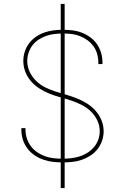

<svg xmlns="http://www.w3.org/2000/svg" viewBox="-20 -858 640 980"><path d="M299 -29Q274 -29 249 -32Q224 -35 200 -43.5Q176 -52 155 -66.5Q134 -81 119 -101.5Q104 -122 96.5 -146Q89 -170 89 -196Q89 -198 89 -200Q89 -202 89 -204H110Q110 -202 110 -200Q110 -198 110 -197Q110 -174 117 -152Q124 -130 137.5 -112Q151 -94 170 -81Q189 -68 210 -60.5Q231 -53 253.5 -50.5Q276 -48 299 -48Q321 -48 343 -50.5Q365 -53 386 -59.5Q407 -66 426 -78Q445 -90 459.5 -107Q474 -124 481.5 -145Q489 -166 489 -189Q489 -217 476.5 -243.5Q464 -270 443 -290Q422 -310 396 -323Q370 -336 343 -345Q316 -354 288 -361.5Q260 -369 233.5 -379.5Q207 -390 182.5 -405.5Q158 -421 139 -442.5Q120 -464 109.5 -491Q99 -518 99 -547Q99 -571 106.5 -594.5Q114 -618 128.5 -637Q143 -656 163 -670Q183 -684 206 -692Q229 -700 253 -703Q277 -706 301 -706Q326 -706 350.5 -703Q375 -700 398 -691Q421 -682 441 -667.5Q461 -653 475 -632.5Q489 -612 496 -588Q503 -564 503 -540Q503 -538 503 -535.5Q503 -533 503 -531H482Q482 -533 482 -535Q482 -537 482 -539Q482 -561 476 -582.5Q470 -604 457 -622Q444 -640 426 -653Q408 -666 387.5 -674Q367 -682 345 -684.5Q323 -687 301 -687Q279 -687 258 -684.5Q237 -682 216.5 -675Q196 -668 177.5 -656Q159 -644 146 -627Q133 -610 126 -589Q119 -568 119 -547Q119 -518 131.5 -491.5Q144 -465 164.5 -445Q185 -425 211 -412Q237 -399 264.5 -390.5Q292 -382 319.5 -374Q347 -366 373.5 -355.5Q400 -345 424.5 -329.5Q449 -314 468 -292.5Q487 -271 498 -244Q509 -217 509 -188Q509 -164 501 -140Q493 -116 477.5 -96.5Q462 -77 441 -63.5Q420 -50 396.5 -42Q373 -34 348.5 -31.5Q324 -29 299 -29ZM290 102V-838H310V102Z"/></svg>

Font: Iosevka Curly Thin Extended
Style: Regular
Weight: 100
Width: 7
Monospace: yes
Designer: Belleve Invis
Foundry: Belleve Invis
Version: Version 11.1.0; ttfautohint (v1.8.3)